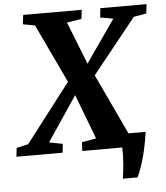

<svg xmlns="http://www.w3.org/2000/svg" viewBox="-92 -796 875 1014"><g transform="rotate(-5 345.5 -289.0)"><path d="M518 164.5Q520.5 148 522.8 129.5Q525 111 526.8 90.8Q528.5 70.5 529.2 47.8Q530 25 529 0L492.5 -71.5H659.5Q651 -14 640.8 30Q630.5 74 619 106.8Q607.5 139.5 596 164.5ZM-32 0 -26.5 -46.5 35.5 -60.5 274.5 -371.5 382.5 -453.5 541.5 -682 473 -694 478 -743H723L717 -694L650 -682L415 -389L306 -298L146.5 -60.5L218 -46.5L213 0ZM317 0 320 -46.5 395.5 -60 305.5 -297 274.5 -369 126.5 -682 62.5 -694 69 -743H379.5L373.5 -695L296 -682.5L386 -454.5L418 -391.5L573.5 -60.5L643 -46.5L637.5 0Z"/></g></svg>

Font: Merriweather 28pt ExtraBold
Style: Italic
Weight: 800
Italic angle: -7.8°
Version: Version 2.101